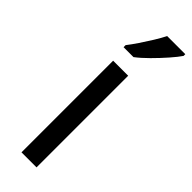

<svg xmlns="http://www.w3.org/2000/svg" viewBox="-259 -780 794 794"><g transform="rotate(45 138.5 -383.0)"><path d="M173 0H85V-536H173ZM277 -756Q265 -738 240 -709.5Q215 -681 186.5 -652.5Q158 -624 134 -606H76V-618Q91 -637 108.5 -663Q126 -689 143 -716.5Q160 -744 171 -766H277Z"/></g></svg>

Font: Noto Sans Sogdian
Style: Regular
Weight: 400
Designer: Monotype Design Team
Foundry: Monotype Imaging Inc.
Version: Version 2.002; ttfautohint (v1.8.4.7-5d5b)